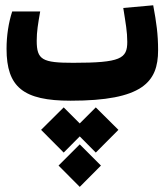

<svg xmlns="http://www.w3.org/2000/svg" viewBox="-20 -378 626 730"><path d="M248.5 4.9C521.5 4.9 581.1 -65.4 581.1 -187C581.1 -248 574.7 -292.5 562.5 -357.9L448.7 -347.7C458 -288.1 463.9 -257.3 463.9 -218.8C463.9 -155.3 439 -139.2 258.3 -139.2C141.1 -139.2 119.6 -150.4 119.6 -223.1C119.6 -258.3 124.5 -286.6 132.8 -334.5H26.4C12.7 -292.5 4.9 -242.7 4.9 -192.4C4.9 -46.4 68.8 4.9 248.5 4.9ZM344.2 30.3 283.2 91.3 222.2 30.3 136.2 115.7 222.2 202.1 283.2 140.6 344.2 202.1 430.2 115.7ZM283.2 170.9 202.6 251.5 283.2 332.5 363.8 251.5Z"/></svg>

Font: Cascadia Code
Style: Bold
Weight: 700
Monospace: yes
Designer: Aaron Bell
Foundry: Saja Typeworks
Version: Version 2404.023